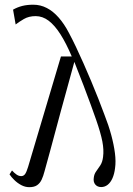

<svg xmlns="http://www.w3.org/2000/svg" viewBox="-20 -780 566 816"><path d="M99.5 -71 239 -540H285Q261.5 -595.5 237.2 -633.8Q213 -672 187 -691.8Q161 -711.5 131.5 -711.5Q102.5 -711.5 81.2 -699Q60 -686.5 46.5 -676L35.5 -739Q54 -749.5 74.8 -754.8Q95.5 -760 121.5 -760Q152 -760 179 -746Q206 -732 229.5 -705.2Q253 -678.5 272.5 -641Q286.5 -615 302.5 -581.5Q318.5 -548 335 -510.5Q351.5 -473 367.8 -434.5Q384 -396 398.2 -359.8Q412.5 -323.5 423.5 -293.5Q441.5 -248 452.8 -206.2Q464 -164.5 468.5 -129Q473 -93.5 469 -65.5Q466 -40.5 458 -22.5Q450 -4.5 437.8 5.2Q425.5 15 410 15Q394 15 385 4.2Q376 -6.5 378.5 -24Q380 -40 388.8 -51.8Q397.5 -63.5 406.5 -77.5Q415.5 -91.5 418 -113Q422 -142.5 415 -178.8Q408 -215 388.5 -271.2Q369 -327.5 335 -417L296 -517L263 -396.5Q251 -353 239.2 -310Q227.5 -267 216 -223.8Q204.5 -180.5 192.8 -137.5Q181 -94.5 169 -51Q164 -31.5 157 -16.5Q150 -1.5 137.8 7Q125.5 15.5 104.5 15.5Q87 15.5 70.5 6.8Q54 -2 41 -14.8Q28 -27.5 20.5 -39L31 -55.5Q41 -44.5 50.5 -38Q60 -31.5 70 -31.5Q80.5 -31.5 86.8 -40.5Q93 -49.5 99.5 -71Z"/></svg>

Font: Merriweather 120pt Light
Style: Italic
Weight: 300
Italic angle: -7.8°
Version: Version 2.101